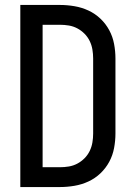

<svg xmlns="http://www.w3.org/2000/svg" viewBox="-20 -755 540 775"><path d="M222 0H62V-735H222Q251 -735 280.5 -730Q310 -725 337 -712.5Q364 -700 385.5 -679.5Q407 -659 421 -633Q435 -607 440.5 -577.5Q446 -548 446 -519V-216Q446 -187 440.5 -157.5Q435 -128 421 -102Q407 -76 385.5 -55.5Q364 -35 337 -22.5Q310 -10 280.5 -5Q251 0 222 0ZM152 -80H222Q240 -80 258 -83Q276 -86 292 -94.5Q308 -103 321 -116Q334 -129 342 -145.5Q350 -162 353 -180Q356 -198 356 -216V-519Q356 -537 353 -555Q350 -573 342 -589.5Q334 -606 321 -619Q308 -632 292 -640.5Q276 -649 258 -652Q240 -655 222 -655H152Z"/></svg>

Font: Iosevka Fixed Medium
Style: Regular
Weight: 500
Monospace: yes
Designer: Belleve Invis
Foundry: Belleve Invis
Version: Version 32.3.0